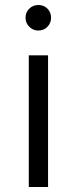

<svg xmlns="http://www.w3.org/2000/svg" viewBox="-20 -747 307 767"><path d="M95 -526H172V0H95ZM133 -727Q155 -727 169.5 -712.5Q184 -698 184 -676Q184 -655 169.5 -640Q155 -625 133 -625Q112 -625 97 -640Q82 -655 82 -676Q82 -698 97 -712.5Q112 -727 133 -727Z"/></svg>

Font: Alexandria Light
Style: Regular
Weight: 300
Designer: Mohamed Gaber
Foundry: Kief Type Foundry
Version: Version 5.100